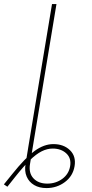

<svg xmlns="http://www.w3.org/2000/svg" viewBox="-106 -748 464 968"><path d="M128.4 200.2Q92.3 200.2 66.4 185.1Q40.5 169.9 28.6 142.6Q16.6 115.2 22.9 78.1L40.5 -29.3H63L45.4 78.1Q37.6 124 62.5 150.9Q87.4 177.7 132.3 177.7Q175.3 177.7 208 153.8Q240.7 129.9 247.6 89.8Q254.4 49.8 228.3 25.4Q202.1 1 159.7 1Q131.8 1 104 14.9Q76.2 28.8 44.2 60.1Q12.2 91.3 -29.3 143.6L-68.8 193.4L-86.4 181.6L-45.4 130.9Q21.5 47.4 68.6 12.9Q115.7 -21.5 163.1 -21.5Q215.3 -21.5 246.8 9.3Q278.3 40 270 89.8Q261.7 139.6 221.2 169.9Q180.7 200.2 128.4 200.2ZM178.7 -727.5 58.1 0H35.6L156.2 -727.5Z"/></svg>

Font: Inter 24pt Thin
Style: Italic
Weight: 250
Italic angle: -9.3988°
Version: Version 4.001;git-66647c0bb